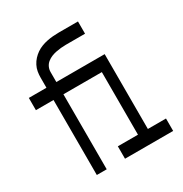

<svg xmlns="http://www.w3.org/2000/svg" viewBox="-171 -863 942 991"><g transform="rotate(-30 300.0 -367.5)"><path d="M121 0V-447H16V-520H121V-580Q121 -598 124 -615.5Q127 -633 135.5 -649.5Q144 -666 156 -679Q168 -692 182.5 -702Q197 -712 214 -718.5Q231 -725 248.5 -728.5Q266 -732 283.5 -733.5Q301 -735 319 -735H433V-662H319Q304 -662 289 -660.5Q274 -659 259 -656Q244 -653 230.5 -647.5Q217 -642 205 -632.5Q193 -623 186.5 -609Q180 -595 180 -580V-520H468V-74H576V0H289V-74H409V-447H180V0Z"/></g></svg>

Font: Zed Mono Extended
Style: Regular
Weight: 400
Width: 7
Monospace: yes
Designer: Belleve Invis
Foundry: Belleve Invis
Version: Version 1.0.0; ttfautohint (v1.8.4)